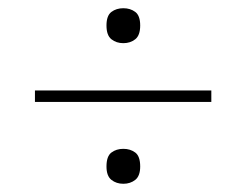

<svg xmlns="http://www.w3.org/2000/svg" viewBox="-20 -591 599 467"><path d="M65 -343V-371H494V-343ZM280 -144Q263 -144 251 -153.5Q239 -163 239 -186Q239 -211 251 -220Q263 -229 280 -229Q297 -229 309 -220Q321 -211 321 -186Q321 -163 309 -153.5Q297 -144 280 -144ZM280 -486Q263 -486 251 -495.5Q239 -505 239 -529Q239 -553 251 -562Q263 -571 280 -571Q297 -571 309 -562Q321 -553 321 -529Q321 -505 309 -495.5Q297 -486 280 -486Z"/></svg>

Font: Noto Serif Khmer Thin
Style: Regular
Weight: 250
Version: Version 2.003